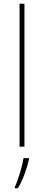

<svg xmlns="http://www.w3.org/2000/svg" viewBox="-20 -780 232 1021"><path d="M110 0V-760H84V0ZM134 68V61H105C99 103 75 181 59 214V221H75C103 175 122 118 134 68Z"/></svg>

Font: Noto Sans Ethiopic SemiCondensed Thin
Style: Regular
Weight: 100
Width: 4
Designer: Monotype Design Team
Foundry: Monotype Imaging Inc.
Version: Version 2.102